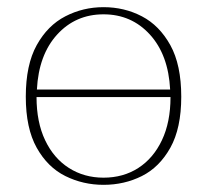

<svg xmlns="http://www.w3.org/2000/svg" viewBox="-20 -503 578 536"><path d="M269 -463Q191 -463 139.5 -406.5Q88 -350 83 -253H455Q450 -350 398.5 -406.5Q347 -463 269 -463ZM269 13Q212 13 162.5 -11.5Q113 -36 82.5 -90.5Q52 -145 52 -233Q52 -322 82.5 -377Q113 -432 162.5 -457.5Q212 -483 269 -483Q327 -483 376 -457.5Q425 -432 455.5 -377Q486 -322 486 -233Q486 -145 455.5 -90.5Q425 -36 376 -11.5Q327 13 269 13ZM269 -7Q324 -7 366 -34Q408 -61 432 -111.5Q456 -162 456 -232H82Q82 -162 106 -111.5Q130 -61 172.5 -34Q215 -7 269 -7Z"/></svg>

Font: Source Serif Pro ExtraLight
Style: Regular
Weight: 200
Designer: Frank Grießhammer
Foundry: Adobe Systems Incorporated
Version: Version 3.001;hotconv 1.0.111;makeotfexe 2.5.65597